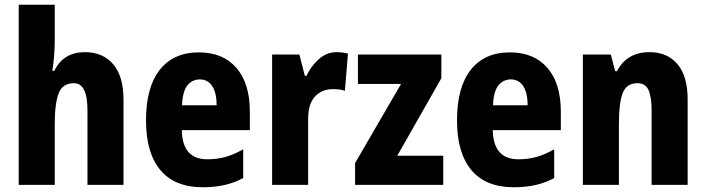

<svg xmlns="http://www.w3.org/2000/svg" viewBox="-20 -780 2979 810"><path d="M211 -611Q211 -574 208 -540.5Q205 -507 201 -481H209Q247 -560 339 -560Q414 -560 457.5 -509Q501 -458 501 -360V0H349V-315Q349 -429 292 -429Q244 -429 227.5 -386.5Q211 -344 211 -256V0H59V-760H211Z M819 -559Q921 -559 977.5 -493.5Q1034 -428 1034 -309V-231H747Q749 -108 855 -108Q896 -108 931.5 -118Q967 -128 1006 -150V-29Q936 10 836 10Q717 10 656.5 -62.5Q596 -135 596 -272Q596 -412 654 -485.5Q712 -559 819 -559ZM823 -445Q791 -445 770.5 -419.5Q750 -394 748 -336H894Q894 -388 875.5 -416.5Q857 -445 823 -445Z M1400 -560Q1423 -560 1448 -554L1435 -397Q1416 -404 1385 -404Q1338 -404 1309 -373Q1280 -342 1280 -278V0H1128V-550H1243L1266 -460H1273Q1290 -498 1323.5 -529Q1357 -560 1400 -560Z M1850 0H1478V-92L1672 -426H1490V-550H1842V-450L1656 -123H1850Z M2131 -559Q2233 -559 2289.5 -493.5Q2346 -428 2346 -309V-231H2059Q2061 -108 2167 -108Q2208 -108 2243.5 -118Q2279 -128 2318 -150V-29Q2248 10 2148 10Q2029 10 1968.5 -62.5Q1908 -135 1908 -272Q1908 -412 1966 -485.5Q2024 -559 2131 -559ZM2135 -445Q2103 -445 2082.5 -419.5Q2062 -394 2060 -336H2206Q2206 -388 2187.5 -416.5Q2169 -445 2135 -445Z M2720 -560Q2795 -560 2838 -509.5Q2881 -459 2881 -360V0H2729V-315Q2729 -371 2716 -400Q2703 -429 2669 -429Q2624 -429 2607.5 -388.5Q2591 -348 2591 -256V0H2439V-550H2557L2575 -480H2583Q2625 -560 2720 -560Z"/></svg>

Font: Noto Sans Myanmar Condensed ExtraBold
Style: Regular
Weight: 800
Width: 3
Designer: Monotype Design Team
Foundry: Monotype Imaging Inc.
Version: Version 2.107; ttfautohint (v1.8.4.7-5d5b)